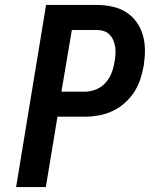

<svg xmlns="http://www.w3.org/2000/svg" viewBox="-20 -755 640 775"><path d="M45 0 166 -735H370Q402 -735 432.5 -728.5Q463 -722 488 -706.5Q513 -691 530.5 -667Q548 -643 556.5 -613.5Q565 -584 565 -552.5Q565 -521 560 -489Q555 -462 546 -434.5Q537 -407 521 -382.5Q505 -358 482 -338Q459 -318 432.5 -306Q406 -294 378.5 -289Q351 -284 324 -284H212L165 0ZM228 -385H323Q345 -385 367.5 -394Q390 -403 406 -421Q422 -439 430.5 -461Q439 -483 442 -505Q445 -520 446 -535Q447 -550 445 -564.5Q443 -579 437.5 -592Q432 -605 422.5 -615Q413 -625 399.5 -629.5Q386 -634 371 -634H270Z"/></svg>

Font: Iosevka Custom Oblique
Style: Bold
Weight: 700
Italic angle: -9°
Monospace: yes
Designer: Belleve Invis
Foundry: Belleve Invis
Version: Version 30.1.2; ttfautohint (v1.8.4)